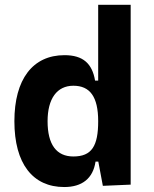

<svg xmlns="http://www.w3.org/2000/svg" viewBox="-20 -752 626 782"><path d="M241.7 9.8C314 9.8 358.9 -24.9 369.1 -93.8H380.4L398.9 4.9L512.2 0V-732.4H379.9V-423.8H367.2C355.5 -493.2 318.4 -527.3 242.7 -527.3C113.3 -527.3 38.6 -429.2 38.6 -258.3C38.6 -85.4 113.3 9.8 241.7 9.8ZM379.9 -258.3C379.9 -157.7 354 -114.7 278.8 -114.7C210 -114.7 173.8 -163.1 173.8 -258.3C173.8 -350.1 211.9 -402.8 278.8 -402.8C346.2 -402.8 379.9 -358.4 379.9 -258.3Z"/></svg>

Font: Cascadia Mono NF
Style: Bold
Weight: 700
Monospace: yes
Designer: Aaron Bell
Foundry: Saja Typeworks
Version: Version 2404.023